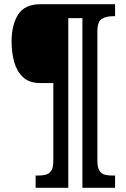

<svg xmlns="http://www.w3.org/2000/svg" viewBox="-20 -780 600 911"><path d="M149 111V53H160Q180 53 196.5 49Q213 45 223 30Q233 15 233 -17V-386H171Q119 -386 89.5 -413.5Q60 -441 47.5 -485.5Q35 -530 35 -582Q35 -662 66 -711Q97 -760 173 -760H526V-703H514Q485 -703 463.5 -690.5Q442 -678 442 -631V-17Q442 15 452 30Q462 45 478 49Q494 53 514 53H526V111H371V-694H304V111Z"/></svg>

Font: Noto Serif Tamil Condensed Black
Style: Italic
Weight: 900
Width: 3
Italic angle: -12°
Designer: Indian Type Foundry, Tom Grace, and the Monotype Design Team
Foundry: Monotype Imaging Inc.
Version: Version 2.003; ttfautohint (v1.8.4.7-5d5b)